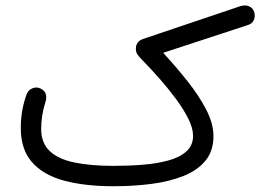

<svg xmlns="http://www.w3.org/2000/svg" viewBox="-20 -640 970 690"><path d="M54.7 -179.7Q54.7 -246.1 76.7 -303.7Q83.5 -317.9 97.9 -323.2Q112.3 -328.6 126 -321.8Q154.3 -307.6 143.1 -272.5Q127.9 -224.1 127.9 -177.2Q127.9 -125.5 159.4 -96.4Q190.9 -67.4 249 -55.7Q307.1 -43.9 387.7 -43.9Q442.9 -43.9 493.9 -48.1Q544.9 -52.2 585.7 -63.5Q626.5 -74.7 650.1 -96.2Q673.8 -117.7 673.8 -151.9Q673.8 -178.7 657.2 -212.4Q640.6 -246.1 613.3 -283.2Q585.9 -320.3 553.5 -357.2Q521 -394 489.3 -426.3Q479 -437 473.6 -444.8Q468.3 -452.6 468.3 -464.8Q468.3 -491.7 495.6 -500.5L843.3 -617.7Q861.8 -623.5 875.7 -617.2Q889.6 -610.8 894 -595.2Q897.9 -579.1 891.6 -566.7Q885.3 -554.2 870.1 -549.8L566.4 -450.2Q612.8 -399.9 654.1 -347.9Q695.3 -295.9 721.2 -245.8Q747.1 -195.8 747.1 -150.4Q747.1 -97.7 718.5 -62.7Q689.9 -27.8 639.9 -7.8Q589.8 12.2 525.1 20.8Q460.4 29.3 388.2 29.3Q285.6 29.3 210.9 9.3Q136.2 -10.7 95.5 -56.6Q54.7 -102.5 54.7 -179.7Z"/></svg>

Font: Mikhak Regular
Style: Regular
Weight: 400
Designer: Amin Abedi
Version: Version 3.3